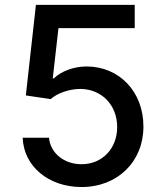

<svg xmlns="http://www.w3.org/2000/svg" viewBox="-20 -747 660 777"><path d="M310 9.9C456.3 9.9 560.7 -93.4 560.4 -235.1C560.7 -375.7 462.7 -478 330.3 -478C276.3 -478 226.2 -457.4 197.8 -429.7H193.5L216.6 -633.2H525.2V-727.3H125.4L84.5 -360.8L185 -345.9C212.4 -370.4 261.4 -387.1 305.4 -387.1C391.7 -386.4 454.2 -321.7 454.2 -233C454.2 -145.6 393.5 -82.4 310 -82.4C239.7 -82.4 183.9 -127.1 178.3 -189.6H71.7C76 -73.9 176.5 9.9 310 9.9Z"/></svg>

Font: Margiela Sans Medium
Style: Regular
Weight: 500
Designer: Stefan Endress, Andreas Faust
Version: Version 1.100;FEAKit 1.0